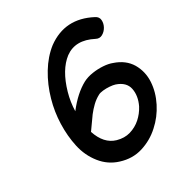

<svg xmlns="http://www.w3.org/2000/svg" viewBox="-195 -850 985 985"><g transform="rotate(-45 297.0 -357.5)"><path d="M146 -33Q204 4 267.5 1.5Q331 -1 387 -30Q443 -58 486 -106Q529 -154 547.5 -210Q566 -266 551 -322Q535 -378 479 -415Q460 -429 430.5 -439Q401 -449 369 -452.5Q337 -456 310 -450Q242 -434 167 -377Q182 -428 210 -475Q270 -575 345 -606Q425 -637 503 -566Q519 -551 539 -556Q559 -561 574 -576.5Q589 -592 593 -612Q597 -632 580 -647Q465 -753 325 -699Q266 -674 214.5 -624.5Q163 -575 125 -511Q89 -451 68.5 -383Q48 -315 45 -249Q42 -183 67.5 -124.5Q93 -66 146 -33ZM286 -101Q249 -100 212 -122Q154 -157 149 -245L219 -303Q240 -319 263.5 -332Q287 -345 313 -351Q324 -354 343 -351Q362 -348 380.5 -341.5Q399 -335 410 -328Q458 -296 455 -250.5Q452 -205 416 -163Q390 -135 357 -118.5Q324 -102 286 -101Z"/></g></svg>

Font: Balsamiq Sans
Style: Italic
Weight: 400
Italic angle: -12°
Designer: Michael Angeles
Foundry: Balsamiq SRL
Version: Version 1.020; ttfautohint (v1.8.4.7-5d5b);gftools[0.9.26]